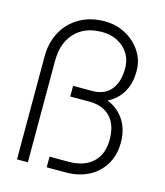

<svg xmlns="http://www.w3.org/2000/svg" viewBox="-107 -790 748 871"><g transform="rotate(15 267.0 -354.0)"><path d="M278 -658Q340.5 -658 381 -620.8Q421.5 -583.5 421.5 -526.5Q421.5 -460.5 391 -424.2Q360.5 -388 303.5 -388V-348Q355 -348 393.8 -370.5Q432.5 -393 453.8 -433Q475 -473 475 -526.5Q475 -577 448.5 -618Q422 -659 377.2 -683.5Q332.5 -708 278 -708Q211 -708 160.5 -679Q110 -650 82.2 -599.2Q54.5 -548.5 54.5 -482.5V0H105.5V-475.5Q105.5 -560 151.5 -609Q197.5 -658 278 -658ZM353.5 -388H214V-338H353.5ZM303.5 -378V-338Q367.5 -338 402.5 -301Q437.5 -264 437.5 -195.5Q437.5 -126 396.8 -88Q356 -50 283 -50H194V0H283Q345 0 391.5 -24.5Q438 -49 464 -93Q490 -137 490 -195.5Q490 -250.5 466.8 -291.5Q443.5 -332.5 401.8 -355.2Q360 -378 303.5 -378Z"/></g></svg>

Font: Overused Grotesk Light
Style: Regular
Weight: 300
Designer: RandomMaerks
Version: Version 0.005